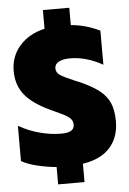

<svg xmlns="http://www.w3.org/2000/svg" viewBox="-60 -846 667 993"><g transform="rotate(-5 273.5 -349.5)"><path d="M201 13Q148 8 99.5 -4Q51 -16 20 -34V-217Q72 -187 129.5 -172Q187 -157 238 -157Q275 -157 291.5 -167Q308 -177 308 -198Q308 -215 298 -227Q288 -239 267 -250Q246 -261 198 -283Q106 -325 64.5 -376Q23 -427 23 -501Q23 -577 71 -631.5Q119 -686 201 -705V-802H338V-712Q417 -705 488 -670V-493Q403 -541 319 -541Q282 -541 260.5 -529.5Q239 -518 239 -496Q239 -474 259 -460.5Q279 -447 336 -423L354 -416Q422 -386 458.5 -357Q495 -328 511 -290.5Q527 -253 527 -196Q527 -114 480 -60.5Q433 -7 338 8V103H201Z"/></g></svg>

Font: Readiness ExtraBold
Style: Regular
Weight: 800
Designer: Katatrad Team
Foundry: CadsonDemak
Version: Version 1.00;January 16, 2020;FontCreator 12.0.0.2550 64-bit